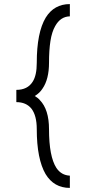

<svg xmlns="http://www.w3.org/2000/svg" viewBox="-20 -820 421 940"><path d="M322 100V40Q280 38 256 2Q220 -54 220 -187Q220 -284 175 -330Q170 -336 163.5 -341Q157 -346 150 -350Q162 -357 171.5 -366Q181 -375 188 -386Q220 -432 220 -513Q220 -575 227 -619.5Q234 -664 250 -692Q276 -739 322 -740V-800Q245 -800 204 -734Q160 -661 160 -512Q160 -451 140 -420Q115 -380 60 -380V-320Q108 -320 134 -288Q160 -254 160 -188Q160 -114 171 -59Q182 -4 203 32Q244 100 322 100Z"/></svg>

Font: Unageo
Style: Light
Weight: 300
Designer: Richard Sepsi
Foundry: Richard Sepsi
Version: Version 2.000